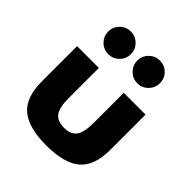

<svg xmlns="http://www.w3.org/2000/svg" viewBox="-215 -939 1102 1102"><g transform="rotate(45 336.5 -388.0)"><path d="M57.1 -226.1V-513.2H233.9V-269Q233.9 -192.9 256.8 -160.9Q279.8 -128.9 335 -128.9Q390.1 -128.9 413.1 -160.9Q436 -192.9 436 -269V-513.2H612.8V-226.1Q612.8 -98.1 546.4 -41.5Q480 15.1 335 15.1Q189.9 15.1 123.5 -41.5Q57.1 -98.1 57.1 -226.1ZM150.9 -634Q124 -661.1 124 -699.2Q124 -737.3 150.9 -764.2Q177.7 -791 215.8 -791Q253.9 -791 281 -764.2Q308.1 -737.3 308.1 -699.2Q308.1 -661.1 281 -634Q253.9 -606.9 215.8 -606.9Q177.7 -606.9 150.9 -634ZM387 -634Q359.9 -661.1 359.9 -699.2Q359.9 -737.3 387 -764.2Q414.1 -791 452.1 -791Q490.2 -791 517.1 -764.2Q543.9 -737.3 543.9 -699.2Q543.9 -661.1 517.1 -634Q490.2 -606.9 452.1 -606.9Q414.1 -606.9 387 -634Z"/></g></svg>

Font: Hussar Preview
Style: Bold
Weight: 700
Foundry: Cannot Into Space Fonts, PlusOne Fonts
Version: Version 2.29RC2 "Millennial"